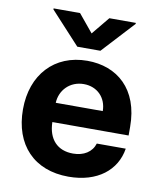

<svg xmlns="http://www.w3.org/2000/svg" viewBox="-87 -841 771 921"><g transform="rotate(10 299.0 -380.5)"><path d="M308.9 10.7C449.9 10.7 540.1 -62.5 556.8 -169.4H415.8C402.7 -126.8 363.6 -102.3 311.4 -102.3C235.4 -102.3 189.6 -150.2 187.9 -234H559.3V-275.6C559.3 -460.9 447.1 -552.6 302.9 -552.6C142.4 -552.6 38.4 -438.6 38.4 -270.2C38.4 -97.3 141 10.7 308.9 10.7ZM99.1 -767 242.9 -610.8H355.5L499.6 -767V-772H370.7L299.4 -685.4L228 -772H99.1ZM187.9 -327.8C190.7 -390.3 238.3 -439.6 305.4 -439.6C371.1 -439.6 416.5 -392.8 416.9 -327.8Z"/></g></svg>

Font: Margiela Sans
Style: Bold
Weight: 700
Designer: Stefan Endress, Andreas Faust
Version: Version 1.100;FEAKit 1.0